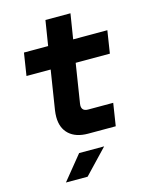

<svg xmlns="http://www.w3.org/2000/svg" viewBox="-136 -786 872 1112"><g transform="rotate(-15 300.0 -230.0)"><path d="M316 0Q243 0 202.5 -37Q162 -74 162 -141Q162 -159 165 -180L202 -415H57L78 -550H223L247 -700H397L373 -550H578L557 -415H352L315 -180Q314 -176 314 -169Q314 -135 352 -135H502L481 0ZM248 240H118L236 95H386Z"/></g></svg>

Font: JetBrains Mono Extra Bold
Style: Italic
Weight: 800
Italic angle: -9°
Monospace: yes
Designer: Philipp Nurullin, Konstantin Bulenkov
Foundry: JetBrains
Version: 2.002